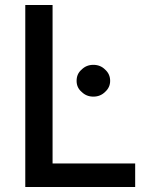

<svg xmlns="http://www.w3.org/2000/svg" viewBox="-20 -747 608 767"><path d="M190 -727V-94H520V0H81V-727ZM306 -380Q286 -397 286 -424Q286 -452 306 -469Q325 -488 353 -488Q381 -488 400 -469Q420 -451 420 -424Q420 -398 400 -380Q381 -361 353 -361Q325 -361 306 -380Z"/></svg>

Font: Sinter Medium
Style: Regular
Weight: 500
Foundry: Adobe & rsms
Version: Version 1.000